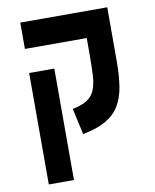

<svg xmlns="http://www.w3.org/2000/svg" viewBox="-89 -654 764 947"><g transform="rotate(-10 293.0 -180.5)"><path d="M513.7 -585.9V-318.4Q513.7 -246.1 505.1 -190.9Q496.6 -135.7 472.9 -95.9Q449.2 -56.2 404.8 -30.3Q360.4 -4.4 288.1 9.3L259.3 -121.6Q307.6 -131.3 334 -149.2Q360.4 -167 371.6 -196Q382.8 -225.1 385.3 -267.3Q387.7 -309.6 387.7 -367.2V-454.1H78.1V-585.9ZM204.1 224.6H78.1V-333.5H204.1Z"/></g></svg>

Font: Cascadia Mono
Style: Bold
Weight: 700
Monospace: yes
Designer: Aaron Bell
Foundry: Saja Typeworks
Version: Version 2404.023; ttfautohint (v1.8.4)